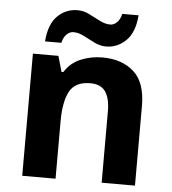

<svg xmlns="http://www.w3.org/2000/svg" viewBox="-53 -806 764 855"><g transform="rotate(5 328.5 -378.5)"><path d="M388 -556Q476 -556 529 -508.5Q582 -461 582 -356V0H433V-319Q433 -378 412 -407.5Q391 -437 345 -437Q277 -437 252 -390.5Q227 -344 227 -257V0H78V-546H192L212 -476H220Q246 -518 291.5 -537Q337 -556 388 -556ZM127 -605Q133 -683 170.5 -719.5Q208 -756 260 -756Q287 -756 312.5 -743Q338 -730 362.5 -717.5Q387 -705 410 -705Q425 -705 439 -718Q453 -731 459 -757H532Q526 -680 488 -643Q450 -606 399 -606Q373 -606 347.5 -618.5Q322 -631 297.5 -644Q273 -657 249 -657Q234 -657 220 -644Q206 -631 200 -605Z"/></g></svg>

Font: Noto Sans Ol Chiki
Style: Regular
Weight: 400
Designer: Monotype Design Team, Lewis McGuffie
Foundry: Monotype Imaging Inc.
Version: Version 2.003